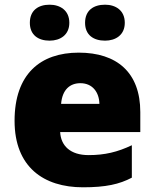

<svg xmlns="http://www.w3.org/2000/svg" viewBox="-20 -787 659 817"><path d="M107 -690C107 -638 143 -614 191 -614C236 -614 275 -638 275 -690C275 -743 236 -767 191 -767C143 -767 107 -743 107 -690ZM342 -690C342 -638 378 -614 427 -614C472 -614 511 -638 511 -690C511 -743 472 -767 427 -767C378 -767 342 -743 342 -690ZM315 -563C152 -563 42 -472 42 -273C42 -76 166 10 333 10C430 10 488 -3 541 -31V-169C480 -140 426 -127 357 -127C279 -127 239 -167 236 -225H577V-310C577 -479 477 -563 315 -563ZM322 -433C374 -433 402 -394 403 -345H240C245 -406 278 -433 322 -433Z"/></svg>

Font: Noto Sans UI Black
Style: Regular
Weight: 900
Designer: Monotype Design Team
Foundry: Monotype Imaging Inc.
Version: Version 1.901